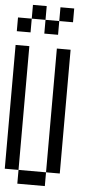

<svg xmlns="http://www.w3.org/2000/svg" viewBox="-68 -1205 553 1159"><g transform="rotate(5 208.5 -625.5)"><path d="M0 -166.7V-916.7H83.3V-166.7ZM83.3 -1000H0V-1083.3H83.3ZM83.3 -1083.3V-1166.7H166.7V-1083.3ZM83.3 -166.7H250V-83.3H83.3ZM250 -1000H166.7V-1083.3H250ZM250 -916.7H333.3V-166.7H250ZM250 -1083.3V-1166.7H333.3V-1083.3Z"/></g></svg>

Font: Galmuri11 Condensed
Style: Regular
Weight: 400
Width: 3
Designer: Lee Minseo (quiple)
Version: Version 2.399;hotconv 1.1.1;makeotfexe 2.6.0 DEVELOPMENT